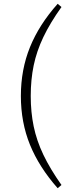

<svg xmlns="http://www.w3.org/2000/svg" viewBox="-20 -784 376 1012"><path d="M142 -278Q142 -193 157.5 -118Q173 -43 208.5 31.5Q244 106 304 191L284 208Q186 97 138 -21Q90 -139 90 -278Q90 -417 138 -535.5Q186 -654 284 -764L304 -747Q244 -663 208.5 -588.5Q173 -514 157.5 -439Q142 -364 142 -278Z"/></svg>

Font: Source Serif 4 SmText Light
Style: Regular
Weight: 300
Designer: Frank Grießhammer
Foundry: Adobe
Version: Version 4.005;hotconv 1.1.0;makeotfexe 2.6.0